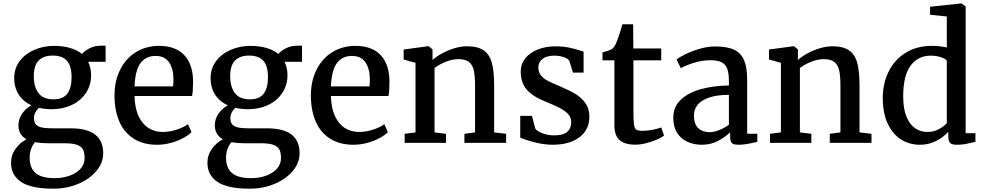

<svg xmlns="http://www.w3.org/2000/svg" viewBox="-20 -840 5790 1129"><path d="M283.7 -197.8Q243.7 -197.8 209 -206.1Q195.3 -193.8 187.5 -178Q179.7 -162.1 179.7 -145.5Q179.7 -121.1 191.2 -108.2Q202.6 -95.2 225.8 -90.3Q249 -85.4 289.6 -85.4H396Q586.9 -85.4 586.9 61Q586.9 117.7 546.6 165.5Q506.3 213.4 439 241.5Q371.6 269.5 294.4 269.5H293.9Q163.1 269.5 104 229.7Q44.9 189.9 44.9 117.2Q44.9 71.8 71.5 34.9Q98.1 -2 135.7 -21Q88.4 -47.9 88.4 -103Q88.4 -139.6 109.4 -170.7Q130.4 -201.7 164.6 -220.7Q115.7 -243.2 89.6 -284.4Q63.5 -325.7 63.5 -380.9Q63.5 -438.5 96.2 -481.4Q128.9 -524.4 182.1 -547.1Q235.4 -569.8 295.9 -570.3H296.4Q349.1 -570.3 391.1 -558.3Q433.1 -546.4 461.9 -522.9Q476.6 -540 505.9 -555.7Q535.2 -571.3 574.7 -571.3H601.1V-476.6H498.5Q515.6 -440.9 515.6 -397.9Q515.6 -339.4 485.4 -293.7Q455.1 -248 402.3 -222.9Q349.6 -197.8 284.2 -197.8ZM289.6 -513.2Q236.8 -513.2 207.8 -484.6Q178.7 -456.1 178.7 -391.1Q178.7 -329.6 206.3 -292.7Q233.9 -255.9 294.4 -255.9H294.9Q350.6 -255.9 375.7 -289.1Q400.9 -322.3 400.9 -386.2Q400.9 -451.7 373.8 -482.4Q346.7 -513.2 290 -513.2ZM154.3 88.4Q154.3 147 189 177.2Q223.6 207.5 302.7 207.5H303.7Q347.7 207.5 387.7 193.8Q427.7 180.2 452.6 153.3Q477.5 126.5 477.5 89.4Q477.5 57.6 468 39.3Q458.5 21 433.1 11.7Q407.7 2.4 359.4 2.4H261.2Q221.2 2.4 185.5 -3.9Q154.3 34.7 154.3 88.4Z M915.5 -570.3Q1009.3 -570.3 1060.5 -519Q1111.8 -467.8 1115.2 -371.1V-353.5Q1115.2 -302.2 1109.4 -275.4H771Q772.9 -203.6 795.4 -156.2Q817.9 -108.9 854.5 -86.4Q891.1 -64 937 -64Q977.1 -64 1019.3 -77.9Q1061.5 -91.8 1085.4 -109.9L1106 -63Q1087.4 -43.9 1054.9 -26.9Q1022.5 -9.8 982.7 0.7Q942.9 11.2 903.8 11.2Q821.8 11.2 765.4 -25.1Q709 -61.5 681.2 -126.7Q653.3 -191.9 653.3 -278.8Q653.3 -364.7 687 -431.2Q720.7 -497.6 780.3 -533.9Q839.8 -570.3 915.5 -570.3ZM998 -332Q1000 -349.6 1000 -374Q999.5 -436 974.1 -473.6Q948.7 -511.2 894 -511.2Q839.4 -511.2 807.4 -470.5Q775.4 -429.7 771 -332Z M1438.5 -197.8Q1398.4 -197.8 1363.8 -206.1Q1350.1 -193.8 1342.3 -178Q1334.5 -162.1 1334.5 -145.5Q1334.5 -121.1 1345.9 -108.2Q1357.4 -95.2 1380.6 -90.3Q1403.8 -85.4 1444.3 -85.4H1550.8Q1741.7 -85.4 1741.7 61Q1741.7 117.7 1701.4 165.5Q1661.1 213.4 1593.8 241.5Q1526.4 269.5 1449.2 269.5H1448.7Q1317.9 269.5 1258.8 229.7Q1199.7 189.9 1199.7 117.2Q1199.7 71.8 1226.3 34.9Q1252.9 -2 1290.5 -21Q1243.2 -47.9 1243.2 -103Q1243.2 -139.6 1264.2 -170.7Q1285.2 -201.7 1319.3 -220.7Q1270.5 -243.2 1244.4 -284.4Q1218.3 -325.7 1218.3 -380.9Q1218.3 -438.5 1251 -481.4Q1283.7 -524.4 1336.9 -547.1Q1390.1 -569.8 1450.7 -570.3H1451.2Q1503.9 -570.3 1545.9 -558.3Q1587.9 -546.4 1616.7 -522.9Q1631.3 -540 1660.6 -555.7Q1689.9 -571.3 1729.5 -571.3H1755.9V-476.6H1653.3Q1670.4 -440.9 1670.4 -397.9Q1670.4 -339.4 1640.1 -293.7Q1609.9 -248 1557.1 -222.9Q1504.4 -197.8 1439 -197.8ZM1444.3 -513.2Q1391.6 -513.2 1362.5 -484.6Q1333.5 -456.1 1333.5 -391.1Q1333.5 -329.6 1361.1 -292.7Q1388.7 -255.9 1449.2 -255.9H1449.7Q1505.4 -255.9 1530.5 -289.1Q1555.7 -322.3 1555.7 -386.2Q1555.7 -451.7 1528.6 -482.4Q1501.5 -513.2 1444.8 -513.2ZM1309.1 88.4Q1309.1 147 1343.8 177.2Q1378.4 207.5 1457.5 207.5H1458.5Q1502.4 207.5 1542.5 193.8Q1582.5 180.2 1607.4 153.3Q1632.3 126.5 1632.3 89.4Q1632.3 57.6 1622.8 39.3Q1613.3 21 1587.9 11.7Q1562.5 2.4 1514.2 2.4H1416Q1376 2.4 1340.3 -3.9Q1309.1 34.7 1309.1 88.4Z M2070.3 -570.3Q2164.1 -570.3 2215.3 -519Q2266.6 -467.8 2270 -371.1V-353.5Q2270 -302.2 2264.2 -275.4H1925.8Q1927.7 -203.6 1950.2 -156.2Q1972.7 -108.9 2009.3 -86.4Q2045.9 -64 2091.8 -64Q2131.8 -64 2174.1 -77.9Q2216.3 -91.8 2240.2 -109.9L2260.7 -63Q2242.2 -43.9 2209.7 -26.9Q2177.2 -9.8 2137.5 0.7Q2097.7 11.2 2058.6 11.2Q1976.6 11.2 1920.2 -25.1Q1863.8 -61.5 1835.9 -126.7Q1808.1 -191.9 1808.1 -278.8Q1808.1 -364.7 1841.8 -431.2Q1875.5 -497.6 1935.1 -533.9Q1994.6 -570.3 2070.3 -570.3ZM2152.8 -332Q2154.8 -349.6 2154.8 -374Q2154.3 -436 2128.9 -473.6Q2103.5 -511.2 2048.8 -511.2Q1994.1 -511.2 1962.2 -470.5Q1930.2 -429.7 1925.8 -332Z M2423.3 -61.5V-470.7L2353.5 -490.2V-548.8L2498 -568.4H2500.5L2523.4 -549.3V-509.8L2522.9 -487.3Q2545.4 -507.3 2579.3 -525.9Q2613.3 -544.4 2652.1 -556.2Q2690.9 -567.9 2725.6 -567.9Q2789.1 -567.9 2823.7 -544.2Q2858.4 -520.5 2872.1 -471.2Q2885.7 -421.9 2885.7 -337.4V-61.5L2956.1 -53.2V0H2710.9V-53.2L2773.4 -61.5V-337.9Q2773.4 -394.5 2765.9 -427Q2758.3 -459.5 2737.3 -475.8Q2716.3 -492.2 2675.3 -492.2Q2640.1 -492.2 2602.1 -477.1Q2564 -461.9 2535.2 -440.4V-61.5L2602.5 -53.2V0H2359.4V-53.2Z M3107.9 -158.7 3127.4 -84.5Q3133.3 -74.2 3150.1 -64.9Q3167 -55.7 3189.9 -49.8Q3212.9 -43.9 3236.8 -43.9Q3292 -43.9 3315.4 -64.7Q3338.9 -85.4 3338.9 -121.6Q3338.9 -147 3323 -166.3Q3307.1 -185.5 3275.9 -202.6Q3244.6 -219.7 3190.9 -241.2Q3113.3 -271.5 3077.6 -312.7Q3042 -354 3042 -419.4Q3042 -463.4 3068.6 -496.8Q3095.2 -530.3 3141.6 -548.8Q3188 -567.4 3246.1 -567.4Q3291 -567.4 3325.2 -560.3Q3359.4 -553.2 3394 -542L3411.6 -536.6V-413.1H3349.1L3328.1 -481.4Q3322.3 -494.1 3296.6 -503.4Q3271 -512.7 3239.3 -512.7Q3194.3 -512.7 3169.9 -493.7Q3145.5 -474.6 3145.5 -443.8Q3145.5 -416.5 3159.9 -397.9Q3174.3 -379.4 3195.8 -367.7Q3217.3 -356 3255.9 -339.8L3274.9 -331.5Q3330.6 -307.6 3365.2 -286.6Q3399.9 -265.6 3422.9 -232.9Q3445.8 -200.2 3445.8 -152.8Q3445.8 -104 3420.2 -66.9Q3394.5 -29.8 3345.9 -9.3Q3297.4 11.2 3231 11.2Q3181.2 11.2 3126.5 -2.4Q3071.8 -16.1 3039.1 -30.8V-158.7Z M3522.9 -485.4V-531.7Q3536.6 -535.2 3554.4 -541.5Q3572.3 -547.9 3577.6 -551.3Q3593.8 -563 3604 -589.4Q3611.3 -606 3623.3 -642.3Q3635.3 -678.7 3639.6 -697.3H3703.1L3704.1 -555.2H3868.2V-485.4H3704.6V-189.9Q3704.6 -130.4 3708 -107.2Q3711.4 -84 3721.9 -77.4Q3732.4 -70.8 3760.3 -70.8H3760.7Q3786.1 -70.8 3818.1 -77.1Q3850.1 -83.5 3867.7 -90.3H3868.2L3884.8 -43Q3870.1 -30.8 3840.8 -18.3Q3811.5 -5.9 3777.8 2.4Q3744.1 10.7 3715.8 10.7H3714.8Q3654.3 10.7 3623.5 -15.9Q3592.8 -42.5 3592.8 -105V-485.4Z M4266.1 -362.8Q4266.1 -408.7 4256.6 -435.1Q4247.1 -461.4 4223.6 -473.6Q4200.2 -485.8 4157.2 -485.8Q4074.7 -485.8 3983.4 -439.5H3982.9L3958.5 -490.2Q3971.7 -502 4009 -520.5Q4046.4 -539.1 4094 -553Q4141.6 -566.9 4184.6 -566.9Q4255.9 -566.9 4296.6 -547.6Q4337.4 -528.3 4355.5 -485.8Q4373.5 -443.4 4373.5 -371.1V-53.7H4433.1V-5.9Q4361.8 11.2 4325.7 11.2Q4305.2 11.2 4294.4 7.8Q4283.7 4.4 4278.6 -6.1Q4273.4 -16.6 4273.4 -38.6V-62Q4247.1 -36.1 4204.1 -12.5Q4161.1 11.2 4107.9 11.2Q4061 11.2 4022.7 -5.9Q3984.4 -22.9 3961.7 -58.6Q3939 -94.2 3939 -147.5Q3939 -212.4 3984.1 -254.4Q4029.3 -296.4 4102.8 -316.2Q4176.3 -335.9 4266.1 -337.4ZM4266.1 -282.2Q4194.3 -282.2 4148.2 -265.9Q4102.1 -249.5 4081.3 -222.7Q4060.5 -195.8 4060.5 -161.6Q4060.5 -110.4 4085.9 -86.4Q4111.3 -62.5 4154.3 -62.5Q4177.2 -62.5 4209.7 -75.4Q4242.2 -88.4 4266.1 -106.9Z M4571.8 -61.5V-470.7L4502 -490.2V-548.8L4646.5 -568.4H4648.9L4671.9 -549.3V-509.8L4671.4 -487.3Q4693.8 -507.3 4727.8 -525.9Q4761.7 -544.4 4800.5 -556.2Q4839.4 -567.9 4874 -567.9Q4937.5 -567.9 4972.2 -544.2Q5006.8 -520.5 5020.5 -471.2Q5034.2 -421.9 5034.2 -337.4V-61.5L5104.5 -53.2V0H4859.4V-53.2L4921.9 -61.5V-337.9Q4921.9 -394.5 4914.3 -427Q4906.7 -459.5 4885.7 -475.8Q4864.7 -492.2 4823.7 -492.2Q4788.6 -492.2 4750.5 -477.1Q4712.4 -461.9 4683.6 -440.4V-61.5L4751 -53.2V0H4507.8V-53.2Z M5459 -570.3Q5502 -570.3 5547.4 -561V-743.2L5449.2 -752.9V-800.3L5631.3 -819.8H5634.3L5658.2 -802.2V-56.6H5715.8V-5.9Q5684.1 2 5659.4 6.6Q5634.8 11.2 5608.4 11.2Q5589.4 11.2 5578.4 7.6Q5567.4 3.9 5561.8 -7.1Q5556.2 -18.1 5556.2 -39.1V-64.9Q5526.4 -32.2 5483.6 -10.5Q5440.9 11.2 5388.7 11.2Q5328.6 11.2 5279.3 -19.3Q5230 -49.8 5200.4 -112.1Q5170.9 -174.3 5170.9 -264.6Q5170.9 -350.1 5205.6 -419.7Q5240.2 -489.3 5305.7 -529.8Q5371.1 -570.3 5459 -570.3ZM5547.4 -482.9Q5540 -495.1 5512.2 -503.9Q5484.4 -512.7 5452.1 -512.7Q5378.9 -512.7 5335 -454.6Q5291 -396.5 5291 -272.5Q5291 -201.7 5309.8 -155Q5328.6 -108.4 5360.6 -86.2Q5392.6 -64 5433.6 -64Q5469.2 -64 5499 -79.6Q5528.8 -95.2 5547.4 -115.7Z"/></svg>

Font: Merriweather
Style: Regular
Weight: 400
Designer: Eben Sorkin
Foundry: Eben Sorkin
Version: Version 1.584; ttfautohint (v1.6)